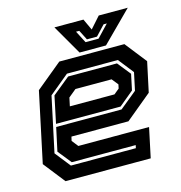

<svg xmlns="http://www.w3.org/2000/svg" viewBox="-104 -792 834 885"><g transform="rotate(-15 313.0 -349.0)"><path d="M526 -540 607 -437 576.5 -294.5 452 -191.5H180L175.5 -172L199.5 -141.5H537L507 0H100.5L19.5 -103L90.5 -437L215.5 -540ZM470 -463 520.5 -400 504.5 -324.5 434.5 -266.5H126.5L153.5 -395L237 -463ZM478 -477H235L140.5 -399L84.5 -137L143 -63H453L456 -77H151L99.5 -141L123.5 -252.5H435.5L517.5 -319.5L535.5 -404ZM427 -398.5H254.5L217.5 -368L209 -328H422L447.5 -349L451.5 -368ZM316.5 -556 234.5 -698H373L398 -644L446 -698H584.5L442.5 -556ZM355.5 -595H417.5L472.5 -653H457L413 -606H365L341 -653H325.5Z"/></g></svg>

Font: Tourney Thin
Style: Italic
Weight: 100
Italic angle: -12°
Designer: Tyler Finck
Foundry: Etcetera Type Co
Version: Version 1.015